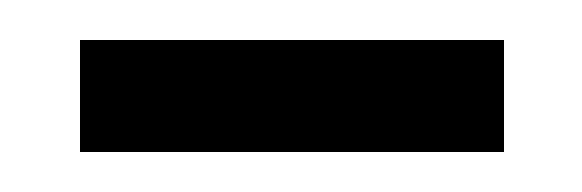

<svg xmlns="http://www.w3.org/2000/svg" viewBox="-20 -820 291 96"><path d="M232 -800H20V-744H232Z"/></svg>

Font: SVN-Bebas Neue
Style: Regular
Weight: 400
Designer: Ryoichi Tsunekawa
Foundry: Ryoichi Tsunekawa
Version: Version 001.003